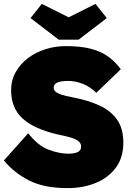

<svg xmlns="http://www.w3.org/2000/svg" viewBox="-22 -957 683 987"><path d="M325 10Q206 10 129 -28.5Q52 -67 -2 -132L123 -272Q173 -208 227.5 -187.5Q282 -167 330 -167Q359 -167 377 -175Q395 -183 395 -204Q395 -220 382 -230.5Q369 -241 349 -247.5Q329 -254 309 -258.5Q289 -263 274 -266Q153 -294 94 -348Q35 -402 35 -493Q35 -544 58.5 -586Q82 -628 121.5 -658Q161 -688 211.5 -704Q262 -720 316 -720Q395 -720 448 -705.5Q501 -691 537 -664Q573 -637 599 -601L473 -480Q440 -512 402.5 -526.5Q365 -541 327 -541Q293 -541 273.5 -533Q254 -525 254 -506Q254 -489 273.5 -479Q293 -469 318 -463.5Q343 -458 359 -455Q432 -441 489.5 -414.5Q547 -388 579.5 -342.5Q612 -297 612 -224Q612 -147 573.5 -95Q535 -43 470 -16.5Q405 10 325 10ZM280 -753 135 -864 193 -937 331 -868 469 -937 527 -864 382 -753Z"/></svg>

Font: Lexend Black
Style: Regular
Weight: 900
Designer: Bonnie Shaver-Troup, Thomas Jockin
Foundry: Lexend
Version: Version 1.007; ttfautohint (v1.8.3)